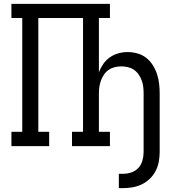

<svg xmlns="http://www.w3.org/2000/svg" viewBox="-20 -755 940 992"><path d="M594 217V143H616Q638 143 659.5 135.5Q681 128 695.5 112Q710 96 716 74Q722 52 722 30V-273Q722 -290 720 -307Q718 -324 712 -340Q706 -356 696 -370.5Q686 -385 672 -394.5Q658 -404 641 -408Q624 -412 607 -412Q590 -412 573 -408Q556 -404 542 -394.5Q528 -385 518 -370.5Q508 -356 502 -340Q496 -324 493.5 -307Q491 -290 491 -273V-74H548V0H352V-74H409V-662H178V-74H234V0H39V-74H95V-662H39V-735H548V-662H491V-382Q500 -405 514 -425Q528 -445 548 -459Q568 -473 591.5 -479.5Q615 -486 640 -486Q665 -486 690 -479Q715 -472 735 -456.5Q755 -441 769 -419Q783 -397 791 -373Q799 -349 802 -323.5Q805 -298 805 -273V30Q805 55 800.5 80Q796 105 784.5 127.5Q773 150 754.5 168Q736 186 713.5 197Q691 208 666 212.5Q641 217 616 217Z"/></svg>

Font: Iosevka Etoile
Style: Regular
Weight: 400
Designer: Belleve Invis
Foundry: Belleve Invis
Version: Version 33.2.4